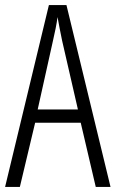

<svg xmlns="http://www.w3.org/2000/svg" viewBox="-20 -734 454 754"><path d="M356 0H414L241 -714H172L0 0H58L118 -252H297ZM224 -574 286 -304H128L188 -574C196 -609 202 -637 206 -667C211 -637 217 -609 224 -574Z"/></svg>

Font: Noto Sans Georgian ExtraCondensed Light
Style: Regular
Weight: 300
Width: 2
Designer: Monotype Design Team, Akaki Razmadze
Foundry: Google LLC
Version: Version 2.005